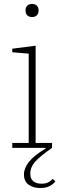

<svg xmlns="http://www.w3.org/2000/svg" viewBox="-20 -747 318 970"><path d="M183 203Q148 203 124.5 186Q101 169 101 134Q101 103 126 71Q151 39 211 3L209 0H42V-25H125V-476L42 -483V-501L160 -516V-25H243V0Q184 41 158.5 69Q133 97 133 130Q133 157 148.5 169Q164 181 189 181Q212 181 225 173.5Q238 166 246 157L260 169Q250 183 231 193Q212 203 183 203ZM142 -661Q126 -661 117.5 -670Q109 -679 109 -693V-695Q109 -709 117.5 -718Q126 -727 142 -727Q158 -727 166.5 -718Q175 -709 175 -695V-693Q175 -679 166.5 -670Q158 -661 142 -661Z"/></svg>

Font: IBM Plex Serif ExtLt
Style: Regular
Weight: 200
Designer: Mike Abbink, Paul van der Laan, Pieter van Rosmalen
Foundry: Bold Monday
Version: Version 3.001